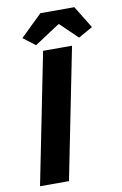

<svg xmlns="http://www.w3.org/2000/svg" viewBox="-93 -888 599 941"><g transform="rotate(-10 207.0 -417.5)"><path d="M28 0H172L302 -651H158ZM129 -684 254 -766H258L343 -684L414 -724L346 -835H177L69 -730Z"/></g></svg>

Font: Source Sans Pro
Style: Bold Italic
Weight: 700
Italic angle: -11°
Designer: Paul D. Hunt
Foundry: Adobe Systems Incorporated
Version: Version 3.006;hotconv 1.0.111;makeotfexe 2.5.65597